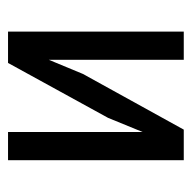

<svg xmlns="http://www.w3.org/2000/svg" viewBox="-20 -458 478 478"><g transform="rotate(90 219.0 -219.0)"><path d="M58.6 -437.5H128.9V-101.6L164.1 -186.5L302.7 -437.5H378.9V0H308.6V-335L273.4 -249L136.7 0H58.6Z"/></g></svg>

Font: Sudo Variable
Style: Regular
Weight: 400
Monospace: yes
Designer: Jens Kutilek
Foundry: Jens Kutilek
Version: Version 0.040